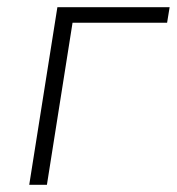

<svg xmlns="http://www.w3.org/2000/svg" viewBox="-20 -512 490 532"><path d="M61 0 139 -492H450L443 -449H181L110 0Z"/></svg>

Font: Nunito Sans 7pt SemiCondensed ExtraLight
Style: Italic
Weight: 250
Width: 4
Italic angle: -9°
Designer: Vernon Adams
Foundry: Vernon Adams
Version: Version 3.101;gftools[0.9.27]